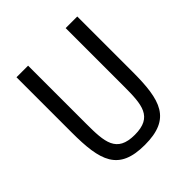

<svg xmlns="http://www.w3.org/2000/svg" viewBox="-191 -834 983 983"><g transform="rotate(-45 300.0 -343.0)"><path d="M80 -698V-299C80 -92 110 12 300 12C490 12 520 -92 520 -299V-698H436V-279C436 -144 431 -61 300 -61C169 -61 164 -144 164 -279V-698Z"/></g></svg>

Font: IBM Plex Mono
Style: Regular
Weight: 400
Monospace: yes
Designer: Mike Abbink, Paul van der Laan, Pieter van Rosmalen
Foundry: Bold Monday
Version: Version 2.004